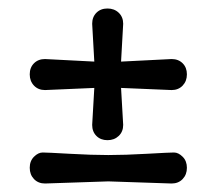

<svg xmlns="http://www.w3.org/2000/svg" viewBox="-20 -526 510 452"><path d="M202 -319 86 -314Q70 -314 60 -324.5Q50 -335 50 -351Q50 -367 60 -377Q70 -387 86 -387L202 -381L197 -470Q197 -486 207 -496Q217 -506 233 -506Q249 -506 259.5 -496Q270 -486 270 -470L265 -381Q265 -381 384 -387Q400 -387 410 -377Q420 -367 420 -351Q420 -335 410 -324.5Q400 -314 384 -314L265 -319L270 -232Q270 -216 259.5 -206Q249 -196 233 -196Q217 -196 207 -206Q197 -216 197 -232ZM235 -99 86 -94Q70 -94 60 -104.5Q50 -115 50 -131Q50 -147 60 -157Q70 -167 80.5 -167Q91 -167 143.5 -164Q196 -161 235 -161Q274 -161 326.5 -164Q379 -167 389.5 -167Q400 -167 410 -157Q420 -147 420 -131Q420 -115 410 -104.5Q400 -94 384 -94Z"/></svg>

Font: Macondo
Style: Regular
Weight: 400
Version: Version 2.001